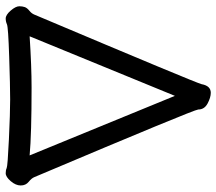

<svg xmlns="http://www.w3.org/2000/svg" viewBox="-64 -694 777 690"><g transform="rotate(90 325.0 -349.5)"><path d="M539 -67 325 -589 111 -67Q219 -74 295 -74Q462 -74 539 -67ZM603 19Q592 19 584.5 15.5Q577 12 481.5 7.5Q386 3 338 3Q290 3 184 6.5Q78 10 68 14.5Q58 19 47 19Q34 19 18.5 1Q3 -17 3 -30Q3 -41 6 -49.5Q9 -58 19 -66Q29 -74 33 -84Q280 -669 283 -685Q289 -718 314 -718Q331 -718 352.5 -706.5Q374 -695 374 -673Q374 -659 617 -84Q621 -74 634 -63.5Q647 -53 647 -35Q647 -17 631.5 1Q616 19 603 19Z"/></g></svg>

Font: ToneOZ-Pinyin-WenKai-Medium
Style: Medium
Weight: 700
Designer: Fontworks Inc.
Foundry: ToneOZ
Version: Version 0.240331